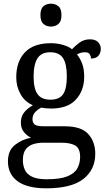

<svg xmlns="http://www.w3.org/2000/svg" viewBox="-20 -780 578 1040"><path d="M231 240Q127 240 75 201.5Q23 163 23 94Q23 35 61 5Q99 -25 148 -34Q128 -43 110.5 -63.5Q93 -84 93 -116Q93 -146 108.5 -168Q124 -190 158 -210Q115 -228 91.5 -269.5Q68 -311 68 -361Q68 -447 115 -496.5Q162 -546 256 -546Q292 -546 324 -536Q356 -526 370 -513Q384 -529 409 -548Q434 -567 467 -567Q497 -567 511.5 -551.5Q526 -536 526 -515Q526 -494 513.5 -478.5Q501 -463 473 -463Q473 -474 466.5 -485.5Q460 -497 440 -497Q417 -497 397 -485Q414 -464 425 -435.5Q436 -407 436 -364Q436 -290 391.5 -241Q347 -192 256 -192Q244 -192 228.5 -193.5Q213 -195 203 -197Q184 -187 170 -172Q156 -157 156 -134Q156 -116 167.5 -106Q179 -96 218 -96H331Q420 -96 458 -54Q496 -12 496 53Q496 139 431.5 189.5Q367 240 231 240ZM253 -240Q302 -240 322 -270Q342 -300 342 -365Q342 -433 321.5 -465Q301 -497 252 -497Q204 -497 183 -464Q162 -431 162 -364Q162 -300 183.5 -270Q205 -240 253 -240ZM233 191Q305 191 344 175.5Q383 160 398.5 132.5Q414 105 414 70Q414 24 388 8.5Q362 -7 312 -7H214Q186 -7 161 0.5Q136 8 120 28Q104 48 104 88Q104 117 115 140.5Q126 164 154 177.5Q182 191 233 191ZM256 -636Q232 -636 215.5 -650Q199 -664 199 -698Q199 -733 215.5 -746.5Q232 -760 256 -760Q279 -760 296 -746.5Q313 -733 313 -698Q313 -664 296 -650Q279 -636 256 -636Z"/></svg>

Font: Noto Serif Makasar
Style: Regular
Weight: 400
Designer: Sérgio Martins
Version: Version 1.001; ttfautohint (v1.8.4.7-5d5b)